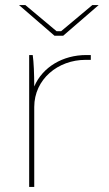

<svg xmlns="http://www.w3.org/2000/svg" viewBox="-20 -737 428 757"><path d="M55 -717 195 -596H229L369 -717H344L221 -614H203L80 -717ZM95 0H115V-315C115 -425 209 -501 317 -501C320 -501 335 -501 338 -501V-520H320C228 -520 148 -473 115 -396C115 -445 113 -493 109 -520H95Z"/></svg>

Font: Fixel Display Thin
Style: Regular
Weight: 100
Designer: AlfaBravo + MacPaw
Foundry: Kyrylo Tkachov, Marchela Mozhyna, Serhii Makarenko, Maria Weinstein, Zakhar Kryvoshyya
Version: Version 1.211